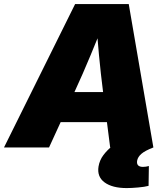

<svg xmlns="http://www.w3.org/2000/svg" viewBox="-54 -748 852 974"><path d="M-33.7 0 327.1 -727.5H599.1L724.1 0H504.9L468.8 -282.2Q457 -374 448.2 -467.8Q439.5 -561.5 432.6 -658.7H482.9Q444.3 -561.5 405.5 -467.8Q366.7 -374 324.2 -282.2L194.8 0ZM166.5 -128.4 191.4 -280.8H591.8L566.9 -128.4ZM588.9 206.1Q516.1 206.1 476.8 177.5Q437.5 148.9 445.8 96.7Q451.2 64.5 470.7 38.6Q490.2 12.7 517.1 -8.3L724.1 0Q681.2 16.6 663.1 32.5Q645 48.3 641.6 67.4Q639.2 83 646.7 90.8Q654.3 98.6 671.4 98.6Q679.2 98.6 686.5 97.4Q693.8 96.2 701.2 94.2L699.7 194.8Q679.7 200.2 646.2 203.1Q612.8 206.1 588.9 206.1Z"/></svg>

Font: Inter 24pt Black
Style: Italic
Weight: 900
Italic angle: -9.3988°
Designer: Rasmus Andersson
Foundry: rsms
Version: Version 4.001;git-66647c0bb